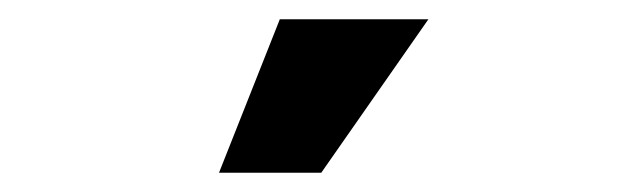

<svg xmlns="http://www.w3.org/2000/svg" viewBox="-20 -716 640 199"><path d="M313 -537 424 -696H270L207 -537Z"/></svg>

Font: Celebes ExtraBold
Style: Regular
Weight: 800
Designer: Anugrah Pasau
Foundry: Lafontype
Version: Version 1.000